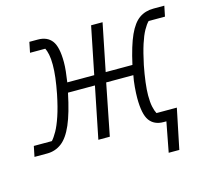

<svg xmlns="http://www.w3.org/2000/svg" viewBox="-106 -623 946 874"><g transform="rotate(-15 367.0 -186.0)"><path d="M585 140 617 -28 637 -1H599Q555 -1 533 -31Q511 -61 511 -138Q511 -159 513.5 -189Q516 -219 521 -243H393L345 0H291L340 -243H213Q194 -151 171 -98Q148 -45 118 -22.5Q88 0 50 0H-10L0 -49H85Q97 -62 110.5 -86Q124 -110 137.5 -150Q151 -190 163 -249Q171 -290 175 -323Q179 -356 179 -384Q179 -413 175 -432Q171 -451 165 -463H93L103 -512H143Q187 -512 209 -483Q231 -454 231 -382Q231 -363 228.5 -339Q226 -315 222 -289H349L394 -512H448L403 -289H529Q548 -375 570 -423.5Q592 -472 620.5 -492Q649 -512 688 -512H739L729 -463H652Q640 -451 627.5 -428.5Q615 -406 603 -369Q591 -332 579 -275Q571 -234 566.5 -198Q562 -162 562 -136Q562 -104 566.5 -83Q571 -62 578 -49H674L635 140Z"/></g></svg>

Font: IBM Plex Sans Light
Style: Italic
Weight: 300
Italic angle: -11.31°
Designer: Mike Abbink, Paul van der Laan, Pieter van Rosmalen
Foundry: Bold Monday
Version: Version 3.201